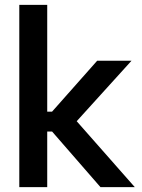

<svg xmlns="http://www.w3.org/2000/svg" viewBox="-20 -772 584 792"><path d="M59.6 -752H174.8V-311.5H194.8L380.9 -521.5H522.5L296.4 -272L536.1 0H394.5L194.8 -229.5H174.8V0H59.6Z"/></svg>

Font: Reddit Sans Chocolate SemiBold
Style: Regular
Weight: 600
Designer: Stephen Hutchings
Foundry: Reddit
Version: Version 1.011